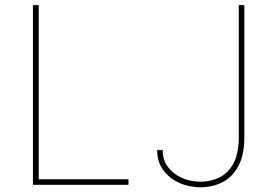

<svg xmlns="http://www.w3.org/2000/svg" viewBox="-20 -748 1122 777"><path d="M113.3 0V-727.5H136.7V-22.5H500V0ZM793 9.8Q742.7 9.8 702.6 -9.3Q662.6 -28.3 639.4 -61.5Q616.2 -94.7 616.2 -136.7V-140.6H638.7V-136.7Q638.7 -101.1 659.2 -73Q679.7 -44.9 714.6 -28.8Q749.5 -12.7 793 -12.7Q832.5 -12.7 867.7 -29.8Q902.8 -46.9 924.6 -86.4Q946.3 -126 946.3 -193.4V-727.5H968.8V-193.4Q968.8 -119.6 944.1 -75Q919.4 -30.3 879.4 -10.3Q839.4 9.8 793 9.8Z"/></svg>

Font: Inter Tight Thin
Style: Regular
Weight: 250
Designer: Rasmus Andersson
Foundry: rsms
Version: Version 3.004